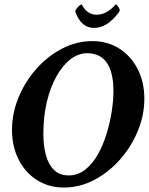

<svg xmlns="http://www.w3.org/2000/svg" viewBox="-20 -837 674 867"><path d="M268.6 9.8Q200.2 9.8 147 -23.9Q93.8 -57.6 64 -116.7Q34.2 -175.8 34.2 -250Q34.2 -325.2 63.5 -396.5Q92.8 -467.8 143.6 -525.4Q194.3 -583 259.8 -617.2Q325.2 -651.4 396.5 -651.4Q465.8 -651.4 518.6 -617.7Q571.3 -584 601.6 -525.4Q631.8 -466.8 631.8 -390.6Q631.8 -317.4 602.5 -246.1Q573.2 -174.8 522.5 -117.2Q471.7 -59.6 406.2 -24.9Q340.8 9.8 268.6 9.8ZM290 -44.9Q332 -44.9 365.2 -71.3Q398.4 -97.7 422.4 -140.6Q446.3 -183.6 461.9 -234.9Q477.5 -286.1 484.9 -335.9Q492.2 -385.7 492.2 -424.8Q492.2 -596.7 373 -596.7Q334 -596.7 298.3 -569.3Q262.7 -542 234.9 -492.2Q207 -442.4 191.4 -376.5Q175.8 -310.5 175.8 -232.4Q175.8 -181.6 186.5 -139.2Q197.3 -96.7 222.7 -70.8Q248 -44.9 290 -44.9ZM405.3 -710.9Q346.7 -710.9 321.3 -781.2Q317.4 -789.1 328.1 -801.3Q338.9 -813.5 346.7 -816.4Q348.6 -818.4 350.6 -814.5Q361.3 -793 378.4 -781.7Q395.5 -770.5 416 -770.5Q460.9 -770.5 500 -814.5Q501 -818.4 504.9 -816.4Q508.8 -814.5 515.6 -803.7Q522.5 -793 520.5 -788.1L518.6 -785.2Q516.6 -781.2 516.6 -781.2Q463.9 -710.9 405.3 -710.9Z"/></svg>

Font: Crimson Text
Style: Bold Italic
Weight: 700
Italic angle: -11°
Designer: Sebastian Kosch
Foundry: Sebastian Kosch
Version: Version 1.100; ttfautohint (v1.8.4)